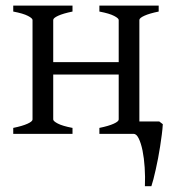

<svg xmlns="http://www.w3.org/2000/svg" viewBox="-20 -474 616 680"><path d="M26.9 0V-21Q60.1 -27.8 77.6 -35.9Q95.2 -43.9 95.2 -50.8V-403.3Q95.2 -409.2 78.9 -417.7Q62.5 -426.3 26.9 -433.1V-454.1H236.8V-433.1Q203.6 -426.3 186 -418.2Q168.5 -410.2 168.5 -403.3V-253.9H400.4V-403.3Q400.4 -409.2 384 -417.7Q367.7 -426.3 332 -433.1V-454.1H542V-433.1Q508.8 -426.3 491.2 -418.2Q473.6 -410.2 473.6 -403.3V-43.9H543.9L556.6 -34.2Q555.7 -17.1 553 3.2Q550.3 23.4 547.1 44.7Q543.9 65.9 539.8 86.9Q535.6 107.9 531.5 126.7Q527.3 145.5 523.4 160.6Q519.5 175.8 516.1 185.5H493.2Q494.6 152.3 492.4 119.1Q490.2 85.9 484.9 59.6Q479.5 33.2 471.4 16.6Q463.4 0 453.1 0H332V-21Q365.2 -27.8 382.8 -35.9Q400.4 -43.9 400.4 -50.8V-210H168.5V-50.8Q168.5 -44.9 184.8 -36.4Q201.2 -27.8 236.8 -21V0Z"/></svg>

Font: Gentium Unicode
Style: Regular
Weight: 400
Version: Version 1.009